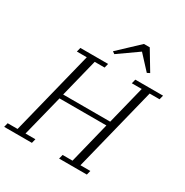

<svg xmlns="http://www.w3.org/2000/svg" viewBox="-221 -1094 1212 1259"><g transform="rotate(30 385.0 -464.5)"><path d="M-7 -32H68L226 -666H151L159 -698H369L361 -666H286L214 -377H570L642 -666H567L575 -698H785L777 -666H702L544 -32H619L611 0H401L409 -32H484L561 -343H206L128 -32H203L195 0H-15ZM355 -786 507 -929H551L638 -784L618 -774L521 -879L372 -774Z"/></g></svg>

Font: IBM Plex Serif Light
Style: Italic
Weight: 300
Italic angle: -14°
Designer: Mike Abbink, Paul van der Laan, Pieter van Rosmalen
Foundry: Bold Monday
Version: Version 3.001